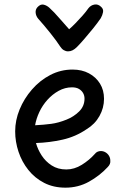

<svg xmlns="http://www.w3.org/2000/svg" viewBox="-20 -866 571 886"><path d="M282 0Q227 0 184 -22Q141 -44 111 -81.5Q81 -119 65.5 -165.5Q50 -212 50 -260Q50 -311 70.5 -361Q91 -411 127.5 -453Q164 -495 212 -520Q260 -545 315 -545Q358 -545 390.5 -527.5Q423 -510 441.5 -480Q460 -450 460 -410Q460 -368 439 -330.5Q418 -293 380 -270Q329 -235 268.5 -221.5Q208 -208 146 -206Q154 -177 172 -149Q190 -121 218.5 -102.5Q247 -84 286 -84Q323 -84 357.5 -105.5Q392 -127 417 -155Q423 -163 430.5 -166Q438 -169 445 -169Q457 -169 467 -163Q477 -157 483 -147Q489 -137 489 -125Q490 -117 487 -109.5Q484 -102 477 -95Q440 -55 390.5 -27.5Q341 0 282 0ZM142 -288Q182 -290 216 -294.5Q250 -299 287 -314Q320 -327 345 -351.5Q370 -376 370 -411Q370 -425 363.5 -436.5Q357 -448 344.5 -455.5Q332 -463 312 -463Q280 -463 251 -447Q222 -431 199 -405.5Q176 -380 161.5 -349Q147 -318 142 -288ZM388 -828Q399 -842 416 -845Q433 -848 447 -834Q458 -824 455.5 -810Q453 -796 445 -782Q430 -760 409 -734Q388 -708 368 -685Q348 -662 335 -649Q325 -639 315 -634Q305 -629 294 -629Q284 -629 274.5 -634.5Q265 -640 258 -651Q242 -676 212.5 -713Q183 -750 156 -780Q146 -792 144.5 -807Q143 -822 153 -833Q167 -848 181.5 -844.5Q196 -841 208 -830Q229 -811 253.5 -782.5Q278 -754 299 -731Q313 -743 329 -759.5Q345 -776 361 -794Q377 -812 388 -828Z"/></svg>

Font: Playpen Sans Hebrew
Style: Regular
Weight: 400
Designer: Tom Grace, Laura Meseguer, Veronika Burian, José Scaglione
Foundry: TypeTogether
Version: Version 2.000